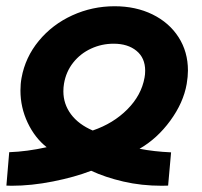

<svg xmlns="http://www.w3.org/2000/svg" viewBox="-26 -578 646 615"><path d="M123.5 -106.5Q85.5 -136.5 62.5 -185.2Q39.5 -234 39.5 -288Q39.5 -309.5 43 -328.5Q55 -394.5 98.2 -447Q141.5 -499.5 205.5 -528.8Q269.5 -558 341 -558Q409 -558 462.5 -531.8Q516 -505.5 546 -458.8Q576 -412 576 -352Q576 -333 572 -309Q561.5 -249 519.5 -191.5Q477.5 -134 421 -101.5Q466.5 -92.5 522 -90L512.5 16.5L492.5 17Q427 17 369 3.5Q311 -10 266 -31Q213 -10.5 143.8 3.2Q74.5 17 11 17L-5.5 16.5L3.5 -90.5Q60.5 -92.5 123.5 -106.5ZM177 -285.5Q177 -245 201.2 -212.2Q225.5 -179.5 271 -160Q337 -182.5 382 -227.8Q427 -273 437 -329.5Q439 -339.5 439 -351.5Q439 -392.5 411.2 -415.2Q383.5 -438 338 -438Q299.5 -438 265.5 -422.2Q231.5 -406.5 208.5 -377.5Q185.5 -348.5 179 -310Q177 -298.5 177 -285.5Z"/></svg>

Font: JuliaMono ExtraBoldItalic
Style: Regular
Weight: 800
Italic angle: -9°
Monospace: yes
Designer: cormullion
Foundry: corm
Version: Version 0.049; ttfautohint (v1.8.4)